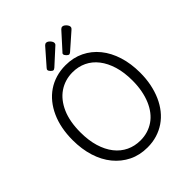

<svg xmlns="http://www.w3.org/2000/svg" viewBox="-323 -1424 1640 1640"><g transform="rotate(-45 496.5 -604.0)"><path d="M498 19Q404 19 329 -18Q254 -55 200 -121Q146 -187 117.5 -278Q89 -369 89 -478Q89 -551 101.5 -615.5Q114 -680 139 -735.5Q164 -791 199.5 -835Q235 -879 280.5 -910Q326 -941 381 -957.5Q436 -974 498 -974Q591 -974 666 -937.5Q741 -901 794.5 -835Q848 -769 876.5 -678Q905 -587 905 -478Q905 -405 892 -340.5Q879 -276 854.5 -220.5Q830 -165 794.5 -120.5Q759 -76 713.5 -45Q668 -14 614 2.5Q560 19 498 19ZM498 -66Q544 -66 585 -78.5Q626 -91 661 -115Q696 -139 723.5 -174.5Q751 -210 770.5 -256Q790 -302 800.5 -357.5Q811 -413 811 -478Q811 -575 788 -651Q765 -727 723.5 -780.5Q682 -834 624.5 -861.5Q567 -889 498 -889Q452 -889 411 -876.5Q370 -864 334.5 -840Q299 -816 271 -780.5Q243 -745 223 -699.5Q203 -654 193 -598.5Q183 -543 183 -478Q183 -381 206 -304.5Q229 -228 271 -174.5Q313 -121 371 -93.5Q429 -66 498 -66ZM397 -1016Q386 -1016 373 -1030Q360 -1044 360 -1054Q360 -1058 361 -1061Q362 -1064 368 -1071L495 -1216Q500 -1221 505.5 -1224Q511 -1227 517 -1227Q528 -1227 539.5 -1218.5Q551 -1210 559 -1198Q567 -1186 567 -1176Q567 -1169 564.5 -1163.5Q562 -1158 552 -1150L416 -1026Q410 -1022 405.5 -1019Q401 -1016 397 -1016ZM587 -1016Q577 -1016 563.5 -1030Q550 -1044 550 -1054Q550 -1058 551 -1061.5Q552 -1065 559 -1071L690 -1216Q695 -1221 700.5 -1224Q706 -1227 712 -1227Q723 -1227 734.5 -1218.5Q746 -1210 754 -1198Q762 -1186 762 -1176Q762 -1169 759 -1163.5Q756 -1158 747 -1150L606 -1026Q601 -1022 596 -1019Q591 -1016 587 -1016Z"/></g></svg>

Font: Playwrite IT Trad
Style: Regular
Weight: 400
Designer: Veronika Burian, José Scaglione
Foundry: TypeTogether
Version: Version 1.002